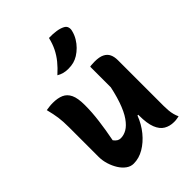

<svg xmlns="http://www.w3.org/2000/svg" viewBox="-232 -934 1063 1063"><g transform="rotate(-45 300.0 -402.0)"><path d="M104 -545Q142 -545 168 -533.5Q194 -522 207.5 -493.5Q221 -465 221 -411Q221 -381 219 -352Q217 -323 213 -292.5Q209 -262 204 -230.5Q199 -199 192 -164Q201 -152 210.5 -146Q220 -140 232 -140Q256 -140 279.5 -153.5Q303 -167 325.5 -199Q348 -231 367 -286Q386 -341 401 -424V-164H386Q367 -114 335 -75Q303 -36 264 -13Q225 10 183 10Q160 10 140 -4.5Q120 -19 105 -43Q90 -67 81 -96Q72 -125 72 -154Q72 -193 72 -231.5Q72 -270 72 -309Q72 -348 72 -386Q72 -432 67.5 -464.5Q63 -497 52 -540Q65 -542 77 -543.5Q89 -545 104 -545ZM430 -543Q466 -543 487 -532.5Q508 -522 517 -503Q526 -484 526 -457Q526 -392 526 -331Q526 -270 526 -213Q526 -156 526 -99Q526 -82 527.5 -63.5Q529 -45 533.5 -28.5Q538 -12 544 0Q538 1 531 2.5Q524 4 517.5 4.5Q511 5 504 5Q471 5 445.5 -10Q420 -25 406 -60.5Q392 -96 392 -158Q392 -224 392 -290.5Q392 -357 392 -420.5Q392 -484 392 -540Q400 -542 406 -542Q412 -542 417.5 -542.5Q423 -543 430 -543ZM343 -814Q375 -815 400.5 -811Q426 -807 443 -798Q457 -791 461 -778Q465 -765 461 -751Q455 -726 442 -704.5Q429 -683 412.5 -666.5Q396 -650 377 -638Q359 -627 340.5 -622Q322 -617 298 -617Q278 -617 261.5 -621.5Q245 -626 230 -635Q261 -663 282.5 -689.5Q304 -716 319 -746Q334 -776 343 -814Z"/></g></svg>

Font: Recursive Monospace Casual
Style: Bold
Weight: 700
Version: Version 1.047